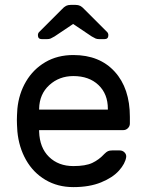

<svg xmlns="http://www.w3.org/2000/svg" viewBox="-20 -755 597 785"><path d="M49 0ZM511 -277V-250Q511 -239 503 -231Q495 -223 484 -223H140V-217Q142 -151 180.5 -113.5Q219 -76 280 -76Q330 -76 357.5 -89Q385 -102 407 -126Q415 -134 421.5 -137Q428 -140 439 -140H469Q481 -140 489 -132Q497 -124 496 -113Q492 -86 466.5 -57.5Q441 -29 393.5 -9.5Q346 10 280 10Q216 10 166 -19.5Q116 -49 86.5 -101Q57 -153 51 -218Q49 -248 49 -264Q49 -280 51 -310Q57 -372 86.5 -422Q116 -472 165.5 -501Q215 -530 280 -530Q387 -530 449 -462Q511 -394 511 -277ZM421 -307V-310Q421 -371 382.5 -407.5Q344 -444 280 -444Q222 -444 181.5 -407Q141 -370 140 -310V-307ZM326 -716 418 -624Q423 -619 423 -611Q423 -595 407 -595H386Q377 -595 371 -597.5Q365 -600 355 -606L279 -657L203 -606Q193 -600 187 -597.5Q181 -595 172 -595H151Q135 -595 135 -611Q135 -619 140 -624L232 -716Q242 -727 250 -731Q258 -735 269 -735H289Q300 -735 308 -731Q316 -727 326 -716Z"/></svg>

Font: Hezaedrus
Style: Regular
Weight: 400
Designer: Hubert & Fischer
Foundry: Hubert & Fischer
Version: Version 1.10;September 3, 2019;FontCreator 11.5.0.2425 64-bi